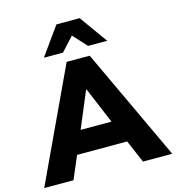

<svg xmlns="http://www.w3.org/2000/svg" viewBox="-154 -1054 1070 1166"><g transform="rotate(-15 381.5 -470.5)"><path d="M-21 0 309 -705H454L784 0H600L539 -143H224L163 0ZM380 -513 284 -284H478L382 -513ZM182 -765 308 -941H454L580 -765H460L381 -851L302 -765Z"/></g></svg>

Font: Nunito Sans Black
Style: Regular
Weight: 900
Designer: Vernon Adams
Foundry: Vernon Adams
Version: Version 3.006; ttfautohint (v1.8.3)